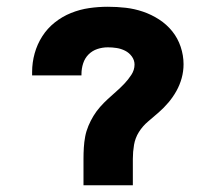

<svg xmlns="http://www.w3.org/2000/svg" viewBox="-20 -548 640 568"><path d="M227 0V-78Q227 -95 228 -111.5Q229 -128 232 -144Q235 -160 241.5 -175.5Q248 -191 256.5 -205Q265 -219 276 -231.5Q287 -244 299 -255Q311 -266 323.5 -277Q336 -288 347.5 -300Q359 -312 368.5 -326.5Q378 -341 378 -357Q378 -370 370 -381Q362 -392 350 -398Q338 -404 325 -406Q312 -408 299 -408Q283 -408 268 -403Q253 -398 242 -387Q231 -376 226 -360.5Q221 -345 221 -329V-325H75V-335Q75 -363 82.5 -390Q90 -417 105 -440.5Q120 -464 142 -481.5Q164 -499 190 -509.5Q216 -520 243.5 -524Q271 -528 299 -528Q326 -528 352 -525Q378 -522 403 -513.5Q428 -505 450.5 -490.5Q473 -476 489.5 -455.5Q506 -435 514.5 -409.5Q523 -384 523 -358Q523 -337 517.5 -317Q512 -297 502 -279Q492 -261 478.5 -245Q465 -229 449.5 -215.5Q434 -202 418 -188.5Q402 -175 391 -157.5Q380 -140 376.5 -119.5Q373 -99 373 -78V0Z"/></svg>

Font: Iosevka Aile Heavy
Style: Regular
Weight: 900
Designer: Belleve Invis
Foundry: Belleve Invis
Version: Version 31.1.0; ttfautohint (v1.8.4)